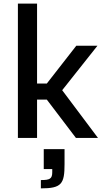

<svg xmlns="http://www.w3.org/2000/svg" viewBox="-20 -763 587 1062"><path d="M79 -743V0H185V-212H239L400 0H522L324 -264L519 -510H402L239 -301H185V-743ZM206 233V279C321 279 337 254 337 145V62H222V172H269V189C269 226 256 233 206 233Z"/></svg>

Font: Saira UNSAM Medium
Style: Regular
Weight: 500
Designer: Hector Gatti with collaboration of the Omnibus-Type team
Foundry: Omnibus-Type
Version: Version 0.072;PS 000.072;hotconv 1.0.88;makeotf.lib2.5.64775